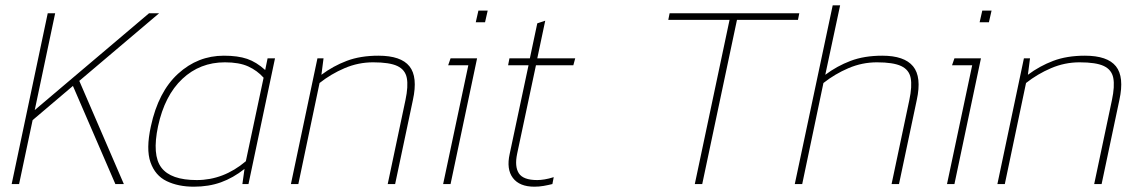

<svg xmlns="http://www.w3.org/2000/svg" viewBox="-20 -694 4306 724"><path d="M24 0 160 -644H188L111 -279L542 -644H580L279 -389L447 0H415L255 -370L103 -241L52 0Z M711 10Q652 10 608.5 -11Q565 -32 547.5 -82Q530 -132 549 -218Q577 -348 651.5 -416Q726 -484 824 -484Q877 -484 912 -472Q947 -460 980 -430L989 -474H1017L917 0H894L902 -57Q859 -23 813 -6.5Q767 10 711 10ZM722 -15Q823 -15 907 -86L974 -401Q950 -428 916 -443.5Q882 -459 828 -459Q734 -459 667.5 -396.5Q601 -334 576 -218Q553 -109 588.5 -62Q624 -15 722 -15Z M1077 0 1177 -474H1200L1192 -412Q1236 -445 1287.5 -464.5Q1339 -484 1407 -484Q1492 -484 1524 -444Q1556 -404 1537 -317L1470 0H1442L1509 -317Q1520 -369 1514 -400Q1508 -431 1478.5 -445Q1449 -459 1387 -459Q1331 -459 1279.5 -437Q1228 -415 1185 -381L1105 0Z M1774 -610 1784 -654H1819L1809 -610ZM1651 0 1746 -448H1670L1679 -474H1779L1679 0Z M1995 10Q1939 10 1914 -23Q1889 -56 1902 -114L1973 -448H1896L1901 -474H1978L2006 -606L2036 -616L2006 -474H2149L2142 -448H2001L1930 -114Q1920 -66 1936.5 -40.5Q1953 -15 2006 -15Q2018 -15 2033.5 -17.5Q2049 -20 2068 -26L2063 0Q2047 4 2030 7Q2013 10 1995 10Z M2600 0 2731 -619H2500L2505 -644H2994L2989 -619H2759L2628 0Z M2977 0 3120 -674H3148L3092 -412Q3136 -445 3187.5 -464.5Q3239 -484 3307 -484Q3390 -484 3423 -444Q3456 -404 3437 -317L3370 0H3342L3409 -317Q3420 -369 3414 -400Q3408 -431 3378 -445Q3348 -459 3287 -459Q3231 -459 3179.5 -437Q3128 -415 3085 -381L3005 0Z M3674 -610 3684 -654H3719L3709 -610ZM3551 0 3646 -448H3570L3579 -474H3679L3579 0Z M3741 0 3841 -474H3864L3856 -412Q3900 -445 3951.5 -464.5Q4003 -484 4071 -484Q4156 -484 4188 -444Q4220 -404 4201 -317L4134 0H4106L4173 -317Q4184 -369 4178 -400Q4172 -431 4142.5 -445Q4113 -459 4051 -459Q3995 -459 3943.5 -437Q3892 -415 3849 -381L3769 0Z"/></svg>

Font: Kanit Thin
Style: Italic
Weight: 250
Italic angle: -12°
Designer: Katatrad Team
Foundry: CadsonDemak
Version: Version 2.000; ttfautohint (v1.8.3)